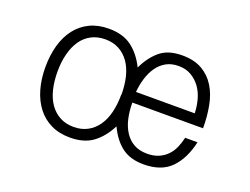

<svg xmlns="http://www.w3.org/2000/svg" viewBox="-89 -671 1178 906"><g transform="rotate(20 500.0 -218.0)"><path d="M483 -218Q483 -267 473 -307.5Q463 -348 442.5 -377Q422 -406 392 -422Q362 -438 323 -438Q284 -438 253.5 -422Q223 -406 203 -377Q183 -348 172.5 -307.5Q162 -267 162 -218Q162 -169 172 -128.5Q182 -88 202.5 -59Q223 -30 253 -14Q283 2 322 2Q361 2 391 -14Q421 -30 441.5 -59Q462 -88 472 -128.5Q482 -169 482 -218ZM838 -254Q837 -288 828 -321.5Q819 -355 800.5 -380.5Q782 -406 755 -422Q728 -438 691 -438Q654 -438 627.5 -422.5Q601 -407 583.5 -381.5Q566 -356 556 -323Q546 -290 543 -254ZM544 -201Q544 -158 552.5 -121Q561 -84 579 -56.5Q597 -29 624.5 -13.5Q652 2 691 2Q724 2 748.5 -8.5Q773 -19 790.5 -37Q808 -55 818.5 -79Q829 -103 835 -130H897Q878 -44 830 5.5Q782 55 692 55Q625 55 582.5 22.5Q540 -10 512 -70Q483 -12 438.5 21.5Q394 55 323 55Q269 55 227.5 35Q186 15 158 -21.5Q130 -58 115.5 -108Q101 -158 101 -218Q101 -278 115 -328Q129 -378 157 -414.5Q185 -451 226.5 -471Q268 -491 322 -491Q393 -491 437.5 -457.5Q482 -424 511 -365Q537 -421 578 -456Q619 -491 690 -491Q750 -491 790 -468Q830 -445 854.5 -405.5Q879 -366 889 -313Q899 -260 899 -201Z"/></g></svg>

Font: NanumGothicCoding
Style: Regular
Weight: 400
Monospace: yes
Designer: Kwon Bruce; Nicolas Noh; Sung-woo Choi; Go-un Cha; Soo-hyun Park;
Foundry: NHN Corporation
Version: Version 2.000;PS 1;hotconv 1.0.49;makeotf.lib2.0.14853